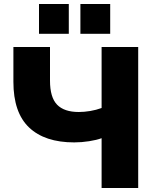

<svg xmlns="http://www.w3.org/2000/svg" viewBox="-20 -940 776 960"><path d="M488 0V-249Q464 -240 426 -234Q388 -228 351 -228Q204 -228 125.5 -302.5Q47 -377 47 -531V-705H230V-537Q230 -453 265.5 -416.5Q301 -380 374 -380Q401 -380 431 -385Q461 -390 488 -400V-705H671V0ZM382 -771V-920H531V-771ZM175 -771V-920H324V-771Z"/></svg>

Font: Mulish Black
Style: Regular
Weight: 900
Designer: Vernon Adams
Foundry: Vernon Adams
Version: Version 3.603; ttfautohint (v1.8.3)